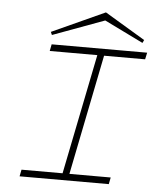

<svg xmlns="http://www.w3.org/2000/svg" viewBox="-53 -797 707 844"><g transform="rotate(5 300.0 -375.5)"><path d="M380.4 -751 146.5 -644.5 152.3 -631.3 380.4 -715.3 551.8 -631.3 558.1 -644.5ZM282.2 -29.8H464.4L458.5 0H64.9L70.8 -29.8H252L358.9 -560.5H148.9L154.8 -590.3H576.2L569.8 -560.5H388.7Z"/></g></svg>

Font: Compagnon Light Italic
Style: Regular
Weight: 400
Italic angle: -12°
Designer: Valentin Papon
Foundry: Velvetyne Type Foundry
Version: Version 1.000;PS 001.000;hotconv 1.0.88;makeotf.lib2.5.64775